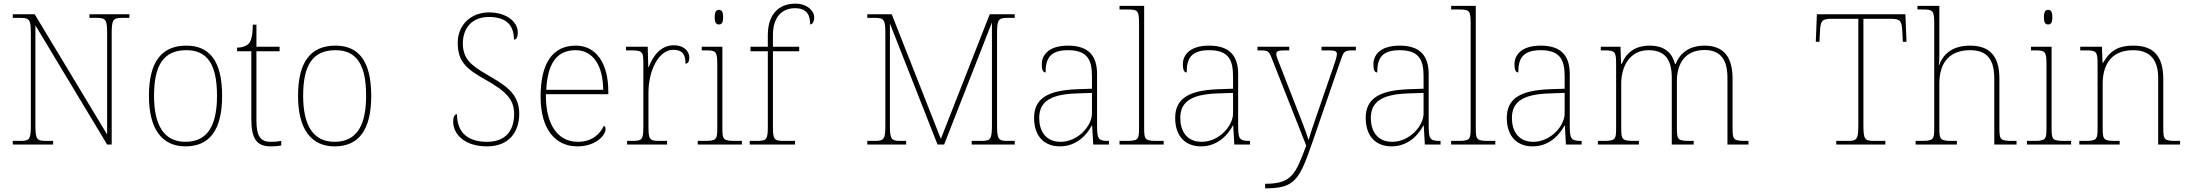

<svg xmlns="http://www.w3.org/2000/svg" viewBox="-20 -792 11992 1052"><path d="M50 0H271V-20H230C180 -20 174 -31 174 -108V-653L567 0H592V-606C592 -683 598 -694 648 -694H689V-714H470V-694H511C561 -694 567 -683 567 -606V-55L170 -714H50V-694H93C143 -694 149 -683 149 -606V-108C149 -31 143 -20 93 -20H50Z M996 10C1128 10 1197 -79 1197 -267C1197 -459 1127 -542 1001 -542C866 -542 796 -454 796 -267C796 -79 872 10 996 10ZM996 -15C877 -15 824 -108 824 -267C824 -433 875 -517 1001 -517C1117 -517 1169 -438 1169 -267C1169 -115 1124 -15 996 -15Z M1464 10C1482 10 1500 9 1521 5V-20C1500 -16 1485 -15 1463 -15C1407 -15 1385 -46 1385 -132V-511H1512V-536H1385V-657H1365C1365 -592 1354 -563 1341 -551C1328 -539 1307 -531 1279 -531V-511H1357V-141C1357 -30 1387 10 1464 10Z M1813 10C1945 10 2014 -79 2014 -267C2014 -459 1944 -542 1818 -542C1683 -542 1613 -454 1613 -267C1613 -79 1689 10 1813 10ZM1813 -15C1694 -15 1641 -108 1641 -267C1641 -433 1692 -517 1818 -517C1934 -517 1986 -438 1986 -267C1986 -115 1941 -15 1813 -15Z M2649 10C2767 10 2825 -67 2825 -169C2825 -286 2738 -330 2647 -384C2563 -433 2516 -469 2516 -554C2516 -636 2564 -699 2659 -699C2746 -699 2796 -661 2796 -575C2810 -575 2817 -589 2817 -614C2817 -675 2752 -724 2660 -724C2555 -724 2488 -650 2488 -559C2488 -458 2530 -417 2637 -357C2751 -293 2797 -249 2797 -168C2797 -78 2752 -15 2649 -15C2543 -15 2484 -66 2484 -166C2470 -166 2463 -150 2463 -126C2463 -59 2522 10 2649 10Z M3144 10C3245 10 3298 -51 3298 -85C3298 -94 3295 -99 3289 -103C3266 -54 3221 -15 3145 -15C3041 -15 2969 -103 2971 -276H3313V-290C3313 -448 3245 -542 3135 -542C3011 -542 2942 -451 2942 -262C2942 -87 3020 10 3144 10ZM3285 -300H2973C2980 -432 3022 -517 3134 -517C3232 -517 3284 -429 3285 -300Z M3416 0H3635V-20H3600C3540 -20 3533 -24 3533 -98V-284C3533 -407 3590 -519 3668 -519C3713 -519 3736 -501 3736 -443C3750 -443 3757 -458 3757 -476C3757 -514 3724 -544 3673 -544C3597 -544 3557 -482 3534 -424H3532L3529 -536H3410V-516H3428C3501 -516 3505 -512 3505 -442V-98C3505 -24 3498 -20 3438 -20H3416Z M3919 -658C3934 -658 3942 -666 3942 -698C3942 -729 3934 -738 3919 -738C3905 -738 3896 -729 3896 -698C3896 -666 3905 -658 3919 -658ZM3803 0H4045V-20H4015C3942 -20 3938 -24 3938 -94V-536H3825V-516H3843C3903 -516 3910 -512 3910 -438V-94C3910 -24 3906 -20 3833 -20H3803Z M4088 0H4336V-20H4282C4222 -20 4215 -24 4215 -98V-511H4359V-536H4215V-600C4215 -691 4258 -747 4336 -747C4403 -747 4419 -707 4419 -658C4429 -658 4441 -670 4441 -697C4441 -733 4402 -772 4338 -772C4243 -772 4187 -709 4187 -600V-536H4092V-511H4187V-98C4187 -24 4180 -20 4120 -20H4088Z M4732 0H4945V-20H4912C4862 -20 4856 -31 4856 -108V-663L5117 0H5153L5415 -669V-108C5415 -31 5409 -20 5359 -20H5304V0H5540V-20H5499C5449 -20 5443 -31 5443 -108V-606C5443 -683 5449 -694 5499 -694H5540V-714H5403L5135 -31L4866 -714H4732V-694H4775C4825 -694 4831 -683 4831 -606V-108C4831 -31 4825 -20 4775 -20H4732Z M5787 10C5885 10 5939 -61 5962 -104H5964L5970 0H6056V-20H6049C5995 -20 5991 -35 5991 -110V-386C5991 -481 5949 -542 5832 -542C5717 -542 5688 -482 5688 -441C5688 -409 5695 -395 5709 -395C5709 -471 5733 -517 5832 -517C5945 -517 5963 -456 5963 -371V-306L5880 -303C5719 -297 5646 -251 5646 -146C5646 -39 5708 10 5787 10ZM5791 -15C5707 -15 5674 -77 5674 -145C5674 -225 5721 -275 5877 -280L5963 -283V-170C5963 -104 5888 -15 5791 -15Z M6114 0H6356V-20H6326C6253 -20 6249 -24 6249 -94V-760H6114V-740H6154C6214 -740 6221 -736 6221 -662V-94C6221 -24 6217 -20 6144 -20H6114Z M6560 10C6658 10 6712 -61 6735 -104H6737L6743 0H6829V-20H6822C6768 -20 6764 -35 6764 -110V-386C6764 -481 6722 -542 6605 -542C6490 -542 6461 -482 6461 -441C6461 -409 6468 -395 6482 -395C6482 -471 6506 -517 6605 -517C6718 -517 6736 -456 6736 -371V-306L6653 -303C6492 -297 6419 -251 6419 -146C6419 -39 6481 10 6560 10ZM6564 -15C6480 -15 6447 -77 6447 -145C6447 -225 6494 -275 6650 -280L6736 -283V-170C6736 -104 6661 -15 6564 -15Z M6912 215V240H6913C7076 240 7100 193 7172 -16L7328 -468C7344 -515 7349 -516 7405 -516H7409V-536H7221V-516H7259C7300 -516 7305 -509 7305 -495C7305 -482 7296 -455 7285 -423L7198 -171C7177 -110 7162 -67 7150 -24C7137 -69 7104 -150 7080 -212L7004 -407C6982 -463 6973 -482 6973 -495C6973 -509 6978 -516 7019 -516H7044V-536H6870V-516H6873C6929 -516 6932 -515 6950 -468L7137 6C7079 160 7060 215 6912 215Z M7604 10C7702 10 7756 -61 7779 -104H7781L7787 0H7873V-20H7866C7812 -20 7808 -35 7808 -110V-386C7808 -481 7766 -542 7649 -542C7534 -542 7505 -482 7505 -441C7505 -409 7512 -395 7526 -395C7526 -471 7550 -517 7649 -517C7762 -517 7780 -456 7780 -371V-306L7697 -303C7536 -297 7463 -251 7463 -146C7463 -39 7525 10 7604 10ZM7608 -15C7524 -15 7491 -77 7491 -145C7491 -225 7538 -275 7694 -280L7780 -283V-170C7780 -104 7705 -15 7608 -15Z M7931 0H8173V-20H8143C8070 -20 8066 -24 8066 -94V-760H7931V-740H7971C8031 -740 8038 -736 8038 -662V-94C8038 -24 8034 -20 7961 -20H7931Z M8377 10C8475 10 8529 -61 8552 -104H8554L8560 0H8646V-20H8639C8585 -20 8581 -35 8581 -110V-386C8581 -481 8539 -542 8422 -542C8307 -542 8278 -482 8278 -441C8278 -409 8285 -395 8299 -395C8299 -471 8323 -517 8422 -517C8535 -517 8553 -456 8553 -371V-306L8470 -303C8309 -297 8236 -251 8236 -146C8236 -39 8298 10 8377 10ZM8381 -15C8297 -15 8264 -77 8264 -145C8264 -225 8311 -275 8467 -280L8553 -283V-170C8553 -104 8478 -15 8381 -15Z M8735 0H8960V-20H8940C8867 -20 8863 -24 8863 -94V-334C8863 -431 8912 -517 9012 -517C9106 -517 9140 -462 9140 -365V0H9260V-20H9245C9172 -20 9168 -24 9168 -94V-349C9168 -443 9213 -518 9319 -518C9409 -518 9445 -463 9445 -365V0H9560V-20H9550C9477 -20 9473 -24 9473 -94V-361C9473 -478 9426 -542 9319 -542C9230 -542 9182 -495 9161 -441H9158C9143 -495 9109 -542 9018 -542C8948 -542 8892 -510 8867 -443H8862L8859 -536H8751V-516H8768C8828 -516 8835 -511 8835 -442V-94C8835 -24 8831 -20 8758 -20H8735Z M10041 0H10310V-20H10246C10196 -20 10190 -31 10190 -108V-689H10342C10394 -689 10400 -675 10403 -620L10406 -563H10426L10420 -714H9935L9929 -563H9949L9952 -620C9955 -675 9961 -689 10013 -689H10162V-108C10162 -31 10156 -20 10106 -20H10041Z M10476 0H10702V-20H10683C10610 -20 10606 -24 10606 -94V-334C10606 -461 10673 -517 10774 -517C10867 -517 10907 -468 10907 -360V0H11029V-20H11012C10939 -20 10935 -24 10935 -94V-362C10935 -489 10878 -542 10774 -542C10669 -542 10623 -487 10605 -435H10603C10605 -447 10606 -465 10606 -482V-760H10486V-740H10511C10571 -740 10578 -736 10578 -662V-94C10578 -24 10574 -20 10501 -20H10476Z M11202 -658C11217 -658 11225 -666 11225 -698C11225 -729 11217 -738 11202 -738C11188 -738 11179 -729 11179 -698C11179 -666 11188 -658 11202 -658ZM11086 0H11328V-20H11298C11225 -20 11221 -24 11221 -94V-536H11108V-516H11126C11186 -516 11193 -512 11193 -438V-94C11193 -24 11189 -20 11116 -20H11086Z M11373 0H11594V-20H11578C11505 -20 11501 -24 11501 -94V-334C11501 -423 11537 -517 11668 -517C11769 -517 11805 -454 11805 -365V0H11925V-20H11910C11837 -20 11833 -24 11833 -94V-357C11833 -482 11783 -542 11668 -542C11594 -542 11544 -520 11504 -449H11500L11497 -536H11378V-516H11406C11466 -516 11473 -511 11473 -442V-94C11473 -24 11469 -20 11396 -20H11373Z"/></svg>

Font: Noto Serif Malayalam Thin
Style: Regular
Weight: 100
Designer: Indian type Foundry, Jelle Bosma, Monotype Design Team
Foundry: Monotype Imaging Inc.
Version: Version 2.104